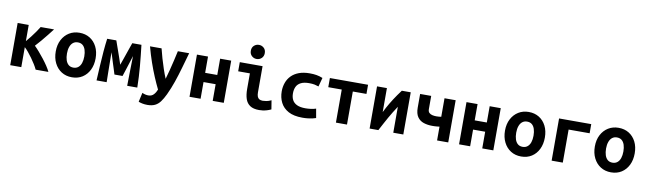

<svg xmlns="http://www.w3.org/2000/svg" viewBox="-47 -1473 7935 2357"><g transform="rotate(10 3920.0 -294.0)"><path d="M71 0V-526H209V-324Q236 -355 263 -390Q290 -425 315 -460.5Q340 -496 358 -526H525Q499 -492 464.5 -448.5Q430 -405 394.5 -363Q359 -321 328 -288Q356 -261 387.5 -224.5Q419 -188 450 -148.5Q481 -109 506.5 -70.5Q532 -32 547 0H388Q375 -29 353.5 -63.5Q332 -98 307 -133Q282 -168 256.5 -198.5Q231 -229 209 -249V0Z M841 15Q767 15 711 -20.5Q655 -56 623.5 -119Q592 -182 592 -264Q592 -347 624.5 -409Q657 -471 713 -505.5Q769 -540 841 -540Q915 -540 970.5 -505.5Q1026 -471 1057.5 -409Q1089 -347 1089 -264Q1089 -182 1058 -119Q1027 -56 971.5 -20.5Q916 15 841 15ZM839 -105Q875 -105 899.5 -125Q924 -145 936 -180.5Q948 -216 948 -263Q948 -310 936.5 -345.5Q925 -381 901.5 -400.5Q878 -420 841 -420Q806 -420 781.5 -400.5Q757 -381 744.5 -345.5Q732 -310 732 -263Q732 -216 743.5 -180.5Q755 -145 778.5 -125Q802 -105 839 -105Z M1147 0Q1152 -86 1157 -180Q1162 -274 1169.5 -363.5Q1177 -453 1187 -526H1301Q1309 -502 1321 -469Q1333 -436 1346.5 -397Q1360 -358 1374 -318Q1388 -278 1400 -240Q1413 -276 1427 -316.5Q1441 -357 1454.5 -396Q1468 -435 1479.5 -468.5Q1491 -502 1500 -526H1614Q1622 -457 1629 -391.5Q1636 -326 1641.5 -262Q1647 -198 1650.5 -133Q1654 -68 1655 0H1529Q1530 -47 1530.5 -93.5Q1531 -140 1532 -186.5Q1533 -233 1534 -279.5Q1535 -326 1536 -372Q1526 -339 1515.5 -306Q1505 -273 1494.5 -240Q1484 -207 1473.5 -174.5Q1463 -142 1452 -109H1351Q1341 -142 1330.5 -174.5Q1320 -207 1309.5 -240Q1299 -273 1289 -306Q1279 -339 1268 -372Q1269 -310 1269.5 -248Q1270 -186 1271 -124Q1272 -62 1273 0Z M1813 188Q1779 188 1750 182Q1721 176 1702 168L1728 53Q1750 63 1768 67Q1786 71 1805 71Q1846 71 1871 44Q1896 17 1910 -20Q1878 -85 1844.5 -164Q1811 -243 1779.5 -334Q1748 -425 1721 -526H1865Q1878 -471 1896.5 -407.5Q1915 -344 1936 -281.5Q1957 -219 1979 -167Q1995 -220 2010.5 -281.5Q2026 -343 2041 -406Q2056 -469 2068 -526H2209Q2181 -428 2154.5 -334.5Q2128 -241 2098 -153.5Q2068 -66 2029 17Q2001 76 1972.5 114Q1944 152 1906 170Q1868 188 1813 188Z M2306 0V-526H2444V-323H2595V-526H2733V0H2595V-208H2444V0Z M3174 12Q3103 12 3061.5 -15.5Q3020 -43 3003 -94.5Q2986 -146 2986 -218V-412H2840V-526H3124V-200Q3124 -169 3131.5 -148.5Q3139 -128 3155.5 -118Q3172 -108 3199 -108Q3217 -108 3244 -112.5Q3271 -117 3305 -133L3323 -22Q3295 -9 3269 -1.5Q3243 6 3219 9Q3195 12 3174 12ZM3036 -600Q3001 -600 2975 -624Q2949 -648 2949 -688Q2949 -729 2975 -752.5Q3001 -776 3036 -776Q3071 -776 3097 -752.5Q3123 -729 3123 -688Q3123 -648 3097 -624Q3071 -600 3036 -600Z M3714 12Q3606 12 3539 -24.5Q3472 -61 3440.5 -123.5Q3409 -186 3409 -263Q3409 -320 3427 -370.5Q3445 -421 3482 -459Q3519 -497 3576 -518.5Q3633 -540 3711 -540Q3758 -540 3796 -533.5Q3834 -527 3873 -511L3843 -400Q3821 -408 3793.5 -414Q3766 -420 3723 -420Q3658 -420 3619.5 -399.5Q3581 -379 3565 -344Q3549 -309 3549 -263Q3549 -215 3567 -180.5Q3585 -146 3625 -127Q3665 -108 3730 -108Q3762 -108 3798 -112.5Q3834 -117 3862 -127L3882 -13Q3863 -6 3838 -0.5Q3813 5 3782 8.5Q3751 12 3714 12Z M4131 0V-412H3963V-526H4439V-412H4269V0Z M4551 0V-526H4674V-227Q4688 -256 4703.5 -284.5Q4719 -313 4736 -342Q4753 -371 4772.5 -401Q4792 -431 4813.5 -462Q4835 -493 4860 -526H4971V0H4846V-323Q4820 -284 4797 -246.5Q4774 -209 4752.5 -171Q4731 -133 4708.5 -91Q4686 -49 4660 0Z M5392 0V-172Q5376 -170 5360.5 -168.5Q5345 -167 5330.5 -166.5Q5316 -166 5301 -166Q5243 -166 5194.5 -182Q5146 -198 5117 -239.5Q5088 -281 5088 -355V-526H5226V-360Q5226 -331 5241.5 -316Q5257 -301 5281 -295.5Q5305 -290 5330 -290Q5348 -290 5364 -291.5Q5380 -293 5392 -295V-526H5531V0Z M5666 0V-526H5804V-323H5955V-526H6093V0H5955V-208H5804V0Z M6441 15Q6367 15 6311 -20.5Q6255 -56 6223.5 -119Q6192 -182 6192 -264Q6192 -347 6224.5 -409Q6257 -471 6313 -505.5Q6369 -540 6441 -540Q6515 -540 6570.5 -505.5Q6626 -471 6657.5 -409Q6689 -347 6689 -264Q6689 -182 6658 -119Q6627 -56 6571.5 -20.5Q6516 15 6441 15ZM6439 -105Q6475 -105 6499.5 -125Q6524 -145 6536 -180.5Q6548 -216 6548 -263Q6548 -310 6536.5 -345.5Q6525 -381 6501.5 -400.5Q6478 -420 6441 -420Q6406 -420 6381.5 -400.5Q6357 -381 6344.5 -345.5Q6332 -310 6332 -263Q6332 -216 6343.5 -180.5Q6355 -145 6378.5 -125Q6402 -105 6439 -105Z M6820 0V-526H7221V-412H6959V0Z M7561 15Q7487 15 7431 -20.5Q7375 -56 7343.5 -119Q7312 -182 7312 -264Q7312 -347 7344.5 -409Q7377 -471 7433 -505.5Q7489 -540 7561 -540Q7635 -540 7690.5 -505.5Q7746 -471 7777.5 -409Q7809 -347 7809 -264Q7809 -182 7778 -119Q7747 -56 7691.5 -20.5Q7636 15 7561 15ZM7559 -105Q7595 -105 7619.5 -125Q7644 -145 7656 -180.5Q7668 -216 7668 -263Q7668 -310 7656.5 -345.5Q7645 -381 7621.5 -400.5Q7598 -420 7561 -420Q7526 -420 7501.5 -400.5Q7477 -381 7464.5 -345.5Q7452 -310 7452 -263Q7452 -216 7463.5 -180.5Q7475 -145 7498.5 -125Q7522 -105 7559 -105Z"/></g></svg>

Font: Ubuntu Sans Mono
Style: Bold
Weight: 700
Monospace: yes
Designer: Dalton Maag Ltd
Foundry: Dalton Maag Ltd
Version: Version 1.006